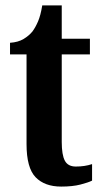

<svg xmlns="http://www.w3.org/2000/svg" viewBox="-20 -679 376 709"><path d="M206 10Q145 10 111.5 -24.5Q78 -59 78 -147V-478H17V-521Q47 -523 67 -535Q87 -547 100 -563Q111 -578 120.5 -600Q130 -622 136 -659H208V-536H312V-478H208V-155Q208 -107 219.5 -85.5Q231 -64 260 -64Q293 -64 320 -73V-12Q306 -5 277 2.5Q248 10 206 10Z"/></svg>

Font: Noto Serif Armenian ExtraCondensed
Style: Bold
Weight: 700
Width: 2
Designer: Monotype Design Team
Foundry: Monotype Imaging Inc.
Version: Version 2.008; ttfautohint (v1.8.4.7-5d5b)